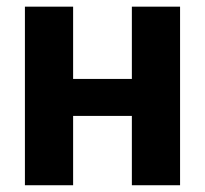

<svg xmlns="http://www.w3.org/2000/svg" viewBox="-20 -548 607 568"><path d="M512.7 0H370.1V-205.1H196.3V0H53.7V-528.3H196.3V-314.5H370.1V-528.3H512.7Z"/></svg>

Font: Roboto Web
Style: Bold
Weight: 700
Designer: Google
Version: Version 1.200310; 2013